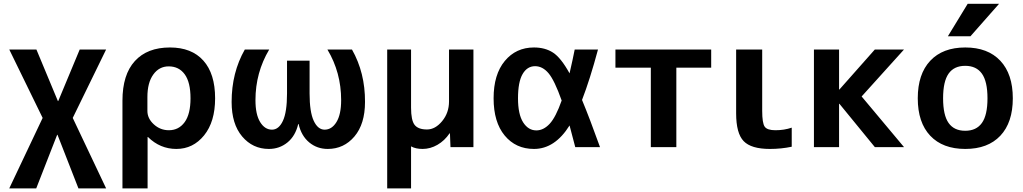

<svg xmlns="http://www.w3.org/2000/svg" viewBox="-20 -783 5444 1022"><path d="M288.1 -245.1H290L404.3 -519.5H544.9L367.2 -155.3L544.9 219.7H397.5L286.1 -65.4H284.2L172.9 219.7H29.3L207 -155.3L29.3 -519.5H173.8Z M877.9 -429.7Q827.1 -429.7 795.9 -386.2Q764.6 -342.8 764.6 -266.6V-192.4Q764.6 -152.3 798.8 -121.1Q833 -89.8 878.9 -89.8Q931.6 -89.8 962.9 -132.8Q994.1 -175.8 994.1 -259.8Q994.1 -344.7 963.4 -387.2Q932.6 -429.7 877.9 -429.7ZM1125 -259.8Q1125 -134.8 1066.4 -62.5Q1007.8 9.8 918.9 9.8Q832 9.8 767.6 -53.7H765.6V219.7H631.8V-247.1Q631.8 -385.7 697.8 -458Q763.7 -530.3 884.8 -530.3Q1000 -530.3 1062.5 -460.4Q1125 -390.6 1125 -259.8Z M1724.6 9.8Q1668 9.8 1626 -24.9Q1584 -59.6 1569.3 -123H1567.4Q1552.7 -59.6 1510.3 -24.9Q1467.8 9.8 1411.1 9.8Q1325.2 9.8 1269 -56.6Q1212.9 -123 1212.9 -240.2Q1212.9 -396.5 1283.2 -519.5H1413.1Q1339.8 -396.5 1339.8 -250Q1339.8 -173.8 1364.7 -133.3Q1389.6 -92.8 1427.7 -92.8Q1463.9 -92.8 1485.8 -139.6Q1507.8 -186.5 1507.8 -285.2V-460H1627.9V-285.2Q1627.9 -187.5 1649.9 -140.1Q1671.9 -92.8 1708 -92.8Q1746.1 -92.8 1771 -133.3Q1795.9 -173.8 1795.9 -250Q1795.9 -397.5 1722.7 -519.5H1853.5Q1923.8 -395.5 1922.9 -240.2Q1922.9 -123 1866.7 -56.6Q1810.5 9.8 1724.6 9.8Z M2500 -519.5V0H2377.9L2375 -73.2H2373Q2346.7 -34.2 2308.6 -12.2Q2270.5 9.8 2229.5 9.8Q2192.4 9.8 2168 -3.9V219.7H2041V-519.5H2168V-210Q2168 -142.6 2187 -118.2Q2206.1 -93.8 2252.9 -93.8Q2296.9 -93.8 2333.5 -138.2Q2370.1 -182.6 2370.1 -243.2V-519.5Z M3078.1 -251Q3119.1 -152.3 3173.8 0H3042Q3018.6 -87.9 3011.7 -115.2Q2933.6 9.8 2822.3 9.8Q2725.6 9.8 2666.5 -61.5Q2607.4 -132.8 2607.4 -259.8Q2607.4 -386.7 2667 -458.5Q2726.6 -530.3 2822.3 -530.3Q2881.8 -530.3 2923.8 -502.9Q2965.8 -475.6 3011.7 -392.6Q3030.3 -473.6 3039.1 -519.5H3163.1Q3120.1 -359.4 3078.1 -251ZM2969.7 -248Q2931.6 -355.5 2899.9 -393.1Q2868.2 -430.7 2828.1 -430.7Q2786.1 -430.7 2761.7 -388.7Q2737.3 -346.7 2737.3 -259.8Q2737.3 -174.8 2764.6 -131.8Q2792 -88.9 2835 -88.9Q2873 -88.9 2905.8 -124Q2938.5 -159.2 2969.7 -248Z M3580.1 -422.9V0H3444.3V-422.9H3255.9V-519.5H3765.6V-422.9Z M4037.1 -519.5V-193.4Q4037.1 -127.9 4050.3 -108.9Q4063.5 -89.8 4107.4 -89.8Q4154.3 -89.8 4194.3 -103.5V-2Q4138.7 9.8 4078.1 9.8Q3978.5 9.8 3938.5 -31.7Q3898.4 -73.2 3898.4 -179.7V-519.5Z M4448.2 -230.5H4446.3V0H4312.5V-519.5H4446.3V-306.6H4448.2L4636.7 -519.5H4792L4566.4 -269.5L4792 0H4636.7Z M5297.9 -762.7 5145.5 -589.8H5025.4L5130.9 -762.7ZM5304.7 -60.5Q5238.3 9.8 5118.2 9.8Q4998 9.8 4931.6 -60.5Q4865.2 -130.9 4865.2 -259.8Q4865.2 -388.7 4931.6 -459.5Q4998 -530.3 5118.2 -530.3Q5238.3 -530.3 5304.7 -459.5Q5371.1 -388.7 5371.1 -259.8Q5371.1 -130.9 5304.7 -60.5ZM5029.3 -128.4Q5058.6 -86.9 5117.7 -86.9Q5176.8 -86.9 5206.5 -128.4Q5236.3 -169.9 5236.3 -259.8Q5236.3 -349.6 5206.5 -391.1Q5176.8 -432.6 5117.7 -432.6Q5058.6 -432.6 5029.3 -391.1Q5000 -349.6 5000 -259.8Q5000 -169.9 5029.3 -128.4Z"/></svg>

Font: Mgen+ 1c bold
Style: Bold
Weight: 700
Designer: [Source Han Sans]
Ryoko NISHIZUKA  (kana & ideographs); Paul D. Hunt (Latin, Greek & Cyrillic); Wenlong ZHANG  (bopomofo
Version: Version 1.059.20150602